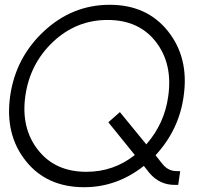

<svg xmlns="http://www.w3.org/2000/svg" viewBox="-20 -780 851 810"><path d="M740.2 -58.1 731.9 0H716.8Q652.8 0 609.9 -50.8L586.9 -80.1Q473.1 9.8 335 9.8Q176.8 9.8 88.4 -101.6Q0 -212.9 22.9 -375Q45.9 -537.1 165.5 -648.4Q285.2 -759.8 442.9 -759.8Q600.1 -759.8 689 -647.9Q777.8 -536.1 754.9 -375Q735.8 -232.9 636.2 -125L664.1 -89.8Q689 -57.6 726.1 -58.1ZM344.2 -55.2Q459.5 -55.2 548.8 -126L437 -264.2L485.8 -307.1L597.2 -170.9Q674.3 -258.8 689.9 -375Q709 -511.2 637.5 -603.5Q565.9 -695.8 433.8 -695.8Q301.8 -695.8 203.9 -603.5Q106 -511.2 86.9 -375Q67.9 -240.2 140.1 -147.7Q212.4 -55.2 344.2 -55.2Z"/></svg>

Font: Oakes Grotesk
Style: Light Italic
Weight: 300
Designer: Samuel Oakes
Foundry: Samuel Oakes
Version: Version 1.0 | wf-rip DC20170320